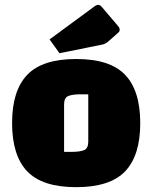

<svg xmlns="http://www.w3.org/2000/svg" viewBox="-20 -759 630 794"><path d="M92.5 -50.5Q30 -116 30 -250Q30 -384 92.5 -449.5Q155 -515 295 -515Q435 -515 497.5 -449.5Q560 -384 560 -250Q560 -116 497.5 -50.5Q435 15 295 15Q155 15 92.5 -50.5ZM245 -327V-131H276Q312 -131 328.5 -138.5Q345 -146 345 -173V-369H314Q278 -369 261.5 -361.5Q245 -354 245 -327ZM400 -574 226 -539 185 -596 374 -735Q380 -739 387 -739Q394 -739 403 -728L466 -654Q475 -644 475 -637.5Q475 -631 472.5 -627.5Q470 -624 426 -586Q416 -577 400 -574Z"/></svg>

Font: Changa One
Style: Regular
Weight: 400
Designer: Eduardo Rodriguez Tunni
Foundry: Eduardo Rodriguez Tunni
Version: Version 1.003